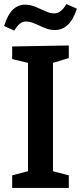

<svg xmlns="http://www.w3.org/2000/svg" viewBox="-20 -926 399 946"><path d="M319 -640 227 -612 241 -632V-68L227 -86L319 -62V0H40V-62L131 -86L118 -68V-632L135 -612L40 -635V-697L319 -702ZM50 -775 0 -798Q18 -854 43.5 -878.5Q69 -903 103 -903Q129 -903 154.5 -892.5Q180 -882 203.5 -871Q227 -860 246 -860Q264 -860 278.5 -871Q293 -882 307 -906L359 -883Q340 -827 313 -802.5Q286 -778 250 -778Q225 -778 200 -788.5Q175 -799 152 -809.5Q129 -820 108 -820Q91 -820 78 -809.5Q65 -799 50 -775Z"/></svg>

Font: Bitter Thin SemiBold
Style: Regular
Weight: 600
Version: Version 2.002